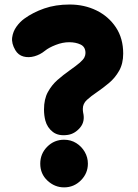

<svg xmlns="http://www.w3.org/2000/svg" viewBox="-20 -768 609 850"><path d="M47.9 -545.9Q30.3 -575.7 33.9 -602.3Q37.6 -628.9 53.2 -650.4Q68.8 -671.9 87.9 -685.5Q125.5 -712.9 175.8 -730.5Q226.1 -748 288.1 -748Q353.5 -748 407.2 -721.7Q460.9 -695.3 493.2 -646.7Q525.4 -598.1 525.4 -530.8Q525.4 -486.3 507.3 -454.6Q489.3 -422.9 462.4 -400.4Q435.5 -377.9 409.7 -360.4Q382.8 -342.3 364.7 -325.7Q346.7 -309.1 346.7 -286.1Q346.7 -276.9 348.1 -269.5Q357.4 -230 334.5 -202.9Q311.5 -175.8 280.8 -170.9Q239.3 -164.6 214.1 -183.8Q189 -203.1 180.7 -234.4Q174.8 -257.3 174.8 -283.2Q174.8 -329.1 191.9 -360.4Q209 -391.6 234.6 -414.1Q260.3 -436.5 286.6 -455.1Q317.9 -477.1 333.3 -490.5Q348.6 -503.9 353.5 -513.7Q358.4 -523.4 358.4 -533.2Q358.4 -560.5 336.9 -570.8Q315.4 -581.1 286.1 -581.1Q257.3 -581.1 226.6 -569.1Q195.8 -557.1 178.7 -543Q157.7 -525.9 132.3 -518.8Q106.9 -511.7 84 -517.8Q61 -523.9 47.9 -545.9ZM369.1 -43.5Q369.1 -0.5 338.1 30.5Q307.1 61.5 263.7 61.5Q222.2 61.5 190.2 31.7Q158.2 2 158.2 -43.5Q158.2 -87.4 189 -118.4Q219.7 -149.4 263.7 -149.4Q293.9 -149.4 317.6 -134.5Q341.3 -119.6 355.2 -95.5Q369.1 -71.3 369.1 -43.5Z"/></svg>

Font: Mikhak Black
Style: Regular
Weight: 900
Designer: Amin Abedi
Version: Version 3.3